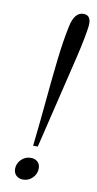

<svg xmlns="http://www.w3.org/2000/svg" viewBox="-85 -760 409 809"><g transform="rotate(10 119.5 -356.0)"><path d="M109 -302Q121 -431 130.5 -513.5Q140 -596 153 -657Q166 -722 205 -722Q240 -722 235 -674Q230 -631 209 -541Q188 -451 153 -308Q145 -276 112 -138H92Q98 -189 102 -231Q106 -273 109 -302ZM34 -29Q34 -52 51 -69Q68 -86 92 -86Q110 -86 121 -75.5Q132 -65 132 -48Q132 -24 115 -7Q98 10 75 10Q56 10 45 -1Q34 -12 34 -29Z"/></g></svg>

Font: Fahkwang Light
Style: Italic
Weight: 300
Italic angle: -10°
Version: Version 1.000; ttfautohint (v1.6)